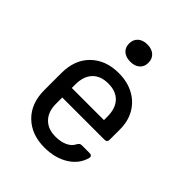

<svg xmlns="http://www.w3.org/2000/svg" viewBox="-219 -904 1039 1039"><g transform="rotate(45 300.0 -384.5)"><path d="M300 10Q201 10 140.5 -49Q80 -108 80 -210V-340Q80 -442 140.5 -501Q201 -560 300 -560Q366 -560 415.5 -533.5Q465 -507 492.5 -459.5Q520 -412 520 -349V-270Q520 -250 500 -250H177V-202Q177 -142 210 -108Q243 -74 300 -74Q341 -74 370 -87.5Q399 -101 411 -126Q420 -142 433 -142H493Q515 -142 512 -123Q496 -62 438.5 -26Q381 10 300 10ZM177 -349V-323H423V-349Q423 -412 391 -446Q359 -480 300 -480Q241 -480 209 -446Q177 -412 177 -349ZM300 -647Q266 -647 246 -664.5Q226 -682 226 -712Q226 -743 246 -761Q266 -779 300 -779Q334 -779 354 -761Q374 -743 374 -712Q374 -682 354 -664.5Q334 -647 300 -647Z"/></g></svg>

Font: Pitagon Sans Mono Medium
Style: Regular
Weight: 500
Monospace: yes
Designer: Travis Tran
Foundry: Pitagon
Version: Version 1.001; ttfautohint (v1.8.4.7-5d5b);gftools[0.9.26]